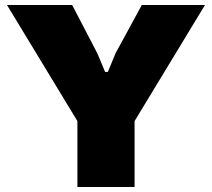

<svg xmlns="http://www.w3.org/2000/svg" viewBox="-20 -749 849 769"><path d="M290 0V-264L8 -729H269L370 -535L401 -461H412L443 -536L548 -729H801L519 -264V0Z"/></svg>

Font: Hubot Sans Condensed ExtraLight Black
Style: Regular
Weight: 900
Version: Version 2.000